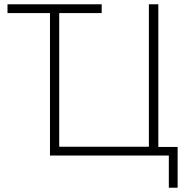

<svg xmlns="http://www.w3.org/2000/svg" viewBox="-20 -725 875 895"><path d="M767 150V0H213V-664H15V-705H454V-664H256V-41H674V-705H718V-40H808V150Z"/></svg>

Font: Nunito Sans 10pt SemiCondensed ExtraLight
Style: Regular
Weight: 250
Width: 4
Designer: Vernon Adams
Foundry: Vernon Adams
Version: Version 3.101;gftools[0.9.27]